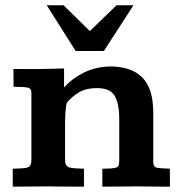

<svg xmlns="http://www.w3.org/2000/svg" viewBox="-20 -700 676 720"><path d="M27.8 0Q27.8 -2.4 27.8 -12.2Q27.8 -22 27.8 -33.9Q27.8 -45.9 27.8 -55.4Q27.8 -64.9 27.8 -67.4Q58.6 -67.9 73.5 -69.8Q88.4 -71.8 93 -79.1Q97.7 -86.4 97.7 -102.5V-352.5Q97.7 -369.1 82.3 -371.8Q66.9 -374.5 30.8 -374.5Q30.8 -377.9 30.8 -393.1Q30.8 -408.2 30.5 -423.1Q30.3 -438 30.3 -441.4Q49.8 -441.4 67.6 -441.2Q85.4 -440.9 102.1 -440.9Q132.3 -440.9 161.1 -441.7Q189.9 -442.4 220.2 -443.4V-371.6Q249.5 -405.3 293.9 -427.5Q338.4 -449.7 393.1 -450.7Q472.2 -450.7 513.4 -409.7Q554.7 -368.7 554.7 -276.9V-93.8Q554.7 -72.8 569.8 -70.6Q585 -68.4 617.2 -67.4V0Q589.4 0 562.5 -0.2Q535.6 -0.5 497.1 -1Q459.5 -1 427.2 -0.5Q395 0 363.8 0V-67.4Q395.5 -67.4 408.7 -69.8Q421.9 -72.3 424.6 -79.1Q427.2 -85.9 427.2 -99.6V-253.4Q427.2 -311 410.2 -340.3Q393.1 -369.6 343.8 -369.6Q300.3 -369.6 272.5 -351.6Q244.6 -333.5 230 -313.5Q226.6 -297.4 225.3 -278.6Q224.1 -259.8 224.1 -238.8V-100.1Q224.1 -75.7 240.7 -71.8Q257.3 -67.9 294.9 -67.4V0Q262.7 0 232.2 -0.2Q201.7 -0.5 158.2 -1Q118.7 -1 88.4 -0.5Q58.1 0 27.8 0ZM263.7 -508.8 155.3 -680.2H218.3L316.9 -583.5L417 -680.2H480.5L369.6 -508.8Z"/></svg>

Font: Kameron SemiBold
Style: Regular
Weight: 600
Designer: Vernon Adams
Foundry: Vernon Adams
Version: Version 1.100